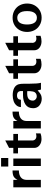

<svg xmlns="http://www.w3.org/2000/svg" viewBox="1335 -2097 778 3488"><g transform="rotate(-90 1724.0 -353.0)"><path d="M371.1 -398.9Q291.5 -398.9 245.8 -363Q200.2 -327.1 200.2 -255.9V0H64.9V-500H200.2V-422.9Q225.6 -474.1 262.2 -494.1Q298.3 -514.2 371.1 -514.2Z M597.7 -591.8H442.9V-722.2H597.7ZM587.9 0H452.6V-500H587.9Z M916.5 -159.2H915.5Q915.5 -122.1 936.8 -101.6Q958 -81.1 994.1 -81.1Q1021.5 -81.1 1044.4 -89.8V-4.9Q997.6 12.2 942.4 12.2Q875.5 12.2 828.4 -24.4Q781.2 -61 781.2 -121.1V-415H681.2V-500H781.2V-577.1L916.5 -647V-500H1035.2V-415H916.5Z M1440.4 -398.9Q1360.8 -398.9 1315.2 -363Q1269.5 -327.1 1269.5 -255.9V0H1134.3V-500H1269.5V-422.9Q1294.9 -474.1 1331.5 -494.1Q1367.7 -514.2 1440.4 -514.2Z M1522 -361.8 1522.9 -358.9Q1522.9 -407.7 1553.7 -443.1Q1584.5 -478.5 1632.3 -494.9Q1680.2 -511.2 1737.8 -511.2Q1815.4 -511.2 1867.9 -484.6Q1920.4 -458 1937 -403.8Q1947.3 -372.1 1947.3 -290V-200.2Q1947.3 -58.6 1963.9 2H1840.8L1826.2 -58.1Q1820.3 -53.7 1806.2 -41.5Q1792 -29.3 1784.9 -23.7Q1777.8 -18.1 1763.7 -8.8Q1749.5 0.5 1738 4.6Q1726.6 8.8 1709.7 12.5Q1692.9 16.1 1674.8 16.1Q1602.5 16.1 1548.8 -28.8Q1528.3 -45.4 1515.1 -74.5Q1502 -103.5 1502 -137.2Q1502 -234.4 1568.8 -278.8Q1637.2 -324.2 1740.2 -324.2H1813Q1813 -328.1 1813.5 -355Q1814 -381.8 1811 -383.8Q1804.7 -409.2 1785.6 -421.1Q1766.6 -433.1 1732.9 -433.1Q1682.6 -433.1 1664.1 -399.9Q1659.2 -390.6 1656.2 -369.1V-361.8ZM1640.1 -145V-146Q1640.1 -117.2 1663.3 -95.7Q1686.5 -74.2 1716.8 -74.2Q1765.1 -74.2 1791 -108.9Q1800.3 -120.6 1805.7 -145.8Q1811 -170.9 1812 -194.8Q1813 -209 1813 -247.1Q1801.8 -248 1768.1 -248Q1640.1 -248 1640.1 -145Z M2272 -159.2H2271Q2271 -122.1 2292.2 -101.6Q2313.5 -81.1 2349.6 -81.1Q2377 -81.1 2399.9 -89.8V-4.9Q2353 12.2 2297.9 12.2Q2231 12.2 2183.8 -24.4Q2136.7 -61 2136.7 -121.1V-415H2036.6V-500H2136.7V-577.1L2272 -647V-500H2390.6V-415H2272Z M2689.9 -159.2H2689Q2689 -122.1 2710.2 -101.6Q2731.4 -81.1 2767.6 -81.1Q2794.9 -81.1 2817.9 -89.8V-4.9Q2771 12.2 2715.8 12.2Q2648.9 12.2 2601.8 -24.4Q2554.7 -61 2554.7 -121.1V-415H2454.6V-500H2554.7V-577.1L2689.9 -647V-500H2808.6V-415H2689.9Z M3403.8 -250Q3403.8 -174.3 3372.8 -117.2Q3341.8 -60.1 3287.6 -24.9Q3227.1 14.2 3146 14.2Q3066.4 14.2 3005.4 -24.4Q2944.3 -63 2916 -123Q2887.7 -181.2 2887.7 -249Q2887.7 -324.7 2918.7 -381.8Q2949.7 -439 3003.9 -474.1Q3064.5 -513.2 3146 -513.2Q3225.6 -513.2 3286.6 -474.6Q3347.7 -436 3376 -376Q3403.8 -318.8 3403.8 -250ZM3144.5 -71.8Q3187.5 -71.8 3215.8 -96.4Q3244.1 -121.1 3255.4 -159.7Q3266.6 -198.2 3266.6 -250Q3266.6 -301.8 3255.4 -340.3Q3244.1 -378.9 3215.8 -403.6Q3187.5 -428.2 3144.5 -428.2Q3111.8 -428.2 3087.9 -414.3Q3064 -400.4 3050 -375.5Q3036.1 -350.6 3029.5 -319.3Q3022.9 -288.1 3022.9 -250Q3022.9 -211.9 3029.5 -180.7Q3036.1 -149.4 3050 -124.5Q3064 -99.6 3087.9 -85.7Q3111.8 -71.8 3144.5 -71.8Z"/></g></svg>

Font: Perun
Style: Bold
Weight: 700
Foundry: Copyright (c) Stefan Peev, Context Ltd, 2016
Version: Version 1.0000